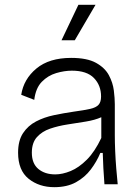

<svg xmlns="http://www.w3.org/2000/svg" viewBox="-20 -764 580 796"><path d="M205 12Q142 12 98.5 -23Q55 -58 55 -131Q55 -181 75.5 -212Q96 -243 129.5 -260.5Q163 -278 203.5 -286.5Q244 -295 285 -301Q329 -307 353.5 -312.5Q378 -318 388.5 -329.5Q399 -341 399 -364Q399 -410 369.5 -440.5Q340 -471 278 -471Q247 -471 213 -461Q179 -451 153.5 -425Q128 -399 122 -350L68 -371Q78 -436 131 -480Q184 -524 275 -524Q341 -524 378 -503.5Q415 -483 431.5 -452Q448 -421 452 -388.5Q456 -356 456 -332V-204Q456 -175 457.5 -138.5Q459 -102 462 -65.5Q465 -29 468 0H413Q410 -36 408.5 -67.5Q407 -99 406 -130H396Q381 -94 356.5 -61.5Q332 -29 295 -8.5Q258 12 205 12ZM209 -41Q239 -41 273 -55Q307 -69 340 -102Q373 -135 400 -192V-278Q373 -266 336 -260Q299 -254 260 -248Q221 -242 187.5 -230.5Q154 -219 133 -195.5Q112 -172 112 -131Q112 -86 139 -63.5Q166 -41 209 -41ZM290 -597H235L305 -744H376Z"/></svg>

Font: Bricolage Grotesque 10pt ExtraLight
Style: Regular
Weight: 200
Designer: Mathieu Triay
Foundry: Atelier Triay
Version: Version 1.000; ttfautohint (v1.8.4.7-5d5b);gftools[0.9.32]